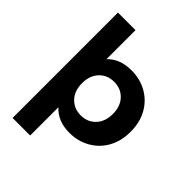

<svg xmlns="http://www.w3.org/2000/svg" viewBox="-258 -877 1206 1206"><g transform="rotate(45 345.0 -274.0)"><path d="M658 -269Q658 -186 623 -123.5Q588 -61 526.5 -26.5Q465 8 390 8Q287 8 228 -57V194H72V-742H228V-484Q286 -546 390 -546Q465 -546 526.5 -511.5Q588 -477 623 -414.5Q658 -352 658 -269ZM500 -269Q500 -337 461.5 -377.5Q423 -418 363 -418Q303 -418 264.5 -377.5Q226 -337 226 -269Q226 -201 264.5 -160.5Q303 -120 363 -120Q423 -120 461.5 -160.5Q500 -201 500 -269Z"/></g></svg>

Font: CMG Sans
Style: Bold
Weight: 700
Designer: Julieta Ulanovsky
Foundry: Julieta Ulanovsky
Version: Version 7.200